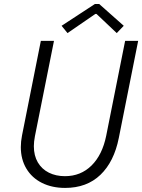

<svg xmlns="http://www.w3.org/2000/svg" viewBox="-20 -922 704 950"><path d="M83 -194.3Q83 -221.7 88.9 -251.5L182.1 -719.7H247.1L152.8 -248Q147.5 -220.2 147.5 -198.7Q147.5 -151.9 167.2 -118.4Q187 -85 221.9 -67.6Q256.8 -50.3 301.3 -50.3Q379.4 -50.3 432.9 -103Q486.3 -155.8 505.4 -250L599.1 -719.7H663.6L567.9 -239.7Q544.4 -121.6 476.8 -56.9Q409.2 7.8 302.2 7.8Q237.3 7.8 187.5 -17.1Q137.7 -42 110.4 -87.9Q83 -133.8 83 -194.3ZM284.7 -794.4 449.7 -902.3H470.7L592.3 -794.4L557.6 -758.3L457.5 -853H451.7L314 -758.3Z"/></svg>

Font: Reddit Sans Fudge Light Italic
Style: Regular
Weight: 300
Italic angle: -11.25°
Designer: Stephen Hutchings
Version: Version 1.013